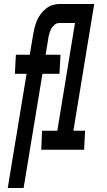

<svg xmlns="http://www.w3.org/2000/svg" viewBox="-20 -755 540 968"><path d="M19 193 114 -383H55L60 -479H130L147 -580Q150 -598 154.5 -616Q159 -634 166.5 -651.5Q174 -669 185.5 -684.5Q197 -700 213 -712.5Q229 -725 247 -730Q265 -735 283 -735H455L350 -96H409L404 0H188L192 -96H269L358 -639H278Q266 -639 256 -631Q246 -623 239.5 -611.5Q233 -600 229.5 -588.5Q226 -577 224 -565L210 -479H285L280 -383H194L99 193Z"/></svg>

Font: Iosevka SS18
Style: Bold Italic
Weight: 700
Italic angle: -9°
Monospace: yes
Designer: Belleve Invis
Foundry: Belleve Invis
Version: Version 25.1.1; ttfautohint (v1.8.4)